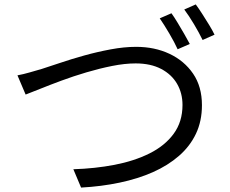

<svg xmlns="http://www.w3.org/2000/svg" viewBox="-20 -845 1040 869"><path d="M59 -504Q86 -509 113.5 -517Q141 -525 169 -533Q201 -543 251 -560Q301 -577 360 -593.5Q419 -610 480.5 -621.5Q542 -633 596 -633Q680 -633 747 -601.5Q814 -570 854 -511.5Q894 -453 894 -369Q894 -297 867 -240Q840 -183 790 -139.5Q740 -96 672.5 -66Q605 -36 522 -18.5Q439 -1 347 4L312 -79Q410 -82 498.5 -99Q587 -116 656.5 -150.5Q726 -185 766 -239.5Q806 -294 806 -370Q806 -423 781.5 -465.5Q757 -508 709.5 -533Q662 -558 594 -558Q545 -558 487.5 -546.5Q430 -535 371 -517.5Q312 -500 258 -480Q204 -460 162 -443Q120 -426 96 -417ZM756 -785Q769 -767 784 -742Q799 -717 813.5 -692Q828 -667 839 -646L784 -622Q770 -653 746.5 -693Q723 -733 703 -762ZM866 -825Q880 -806 896 -781Q912 -756 927 -731.5Q942 -707 951 -688L897 -664Q881 -697 858 -735.5Q835 -774 814 -802Z"/></svg>

Font: Noto Sans TC
Style: Regular
Weight: 400
Designer: Ryoko NISHIZUKA  (kana, bopomofo & ideographs); Paul D. Hunt (Latin, Greek & Cyrillic); Sandoll Communications , Soo-you
Foundry: Adobe
Version: Version 2.004-H2;hotconv 1.0.118;makeotfexe 2.5.65603